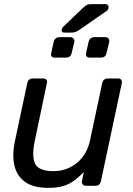

<svg xmlns="http://www.w3.org/2000/svg" viewBox="-20 -900 642 930"><path d="M214 10Q142 10 102 -18.5Q62 -47 50 -97.5Q38 -148 52 -215L112 -497Q117 -520 140 -520H190Q200 -520 205 -513.5Q210 -507 207 -497L149 -220Q133 -146 149.5 -108.5Q166 -71 238 -71Q303 -71 352 -110.5Q401 -150 416 -220L475 -497Q480 -520 503 -520H552Q562 -520 567 -513.5Q572 -507 570 -497L469 -23Q464 0 442 0H396Q386 0 380.5 -6.5Q375 -13 377 -23L386 -67Q364 -44 341 -26.5Q318 -9 288 0.5Q258 10 214 10ZM415 -621Q393 -621 397 -643L409 -697Q411 -707 418.5 -713.5Q426 -720 436 -720H490Q500 -720 505.5 -713.5Q511 -707 509 -697L496 -643Q491 -621 469 -621ZM246 -621Q224 -621 228 -643L240 -697Q242 -707 249.5 -713.5Q257 -720 267 -720H321Q330 -720 336 -713.5Q342 -707 340 -697L327 -643Q322 -621 300 -621ZM291 -742Q276 -742 279 -758Q281 -765 287 -771L381 -861Q393 -872 400.5 -876Q408 -880 422 -880H491Q506 -880 506 -864Q505 -854 498 -848L361 -753Q345 -742 326 -742Z"/></svg>

Font: Lubike
Style: Italic
Weight: 400
Italic angle: -12°
Foundry: Honoka55
Version: Version 1.000;July 22, 2022;FontCreator 14.0.0.2862 64-bit